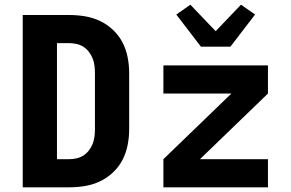

<svg xmlns="http://www.w3.org/2000/svg" viewBox="-20 -799 1240 819"><path d="M77 0V-735H275Q309 -735 342.5 -729.5Q376 -724 406.5 -709.5Q437 -695 462 -671.5Q487 -648 502.5 -618Q518 -588 524.5 -554.5Q531 -521 531 -487V-248Q531 -214 524.5 -180.5Q518 -147 502.5 -117Q487 -87 462 -63.5Q437 -40 406.5 -25.5Q376 -11 342.5 -5.5Q309 0 275 0ZM223 -120H275Q291 -120 306.5 -123.5Q322 -127 335.5 -135.5Q349 -144 359 -157Q369 -170 375 -185Q381 -200 383 -216Q385 -232 385 -248V-487Q385 -503 383 -519Q381 -535 375 -550Q369 -565 359 -578Q349 -591 335.5 -599.5Q322 -608 306.5 -611.5Q291 -615 275 -615H223ZM677 0V-120L967 -400H677V-520H1123V-400L833 -120H1123V0ZM837 -600 732 -737 792 -779 900 -666 1008 -779 1068 -737 963 -600Z"/></svg>

Font: Iosevka Aile Heavy
Style: Regular
Weight: 900
Designer: Belleve Invis
Foundry: Belleve Invis
Version: Version 31.1.0; ttfautohint (v1.8.4)